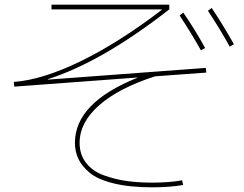

<svg xmlns="http://www.w3.org/2000/svg" viewBox="-20 -760 1040 820"><path d="M747 -694 763 -706Q812 -635 856 -555L838 -545Q798 -617 747 -694ZM868 -714 884 -726Q930 -658 979 -571L961 -561Q921 -634 868 -714ZM703 -740V-720Q416 -496 185 -422L186 -420L859 -470L861 -450L642 -434Q487 -384 403.5 -310.5Q320 -237 320 -150Q320 -100 347.5 -64.5Q375 -29 423 -11.5Q471 6 521 13Q571 20 630 20Q703 20 758 10L762 30Q705 40 630 40Q533 40 464.5 23Q396 6 362 -23Q328 -52 314 -83Q300 -114 300 -150Q300 -321 567 -428V-429L41 -390L39 -410Q161 -419 324.5 -498.5Q488 -578 671 -718L670 -720H200V-740Z"/></svg>

Font: Mplus 1p Thin
Style: Regular
Weight: 250
Version: Version 1.061